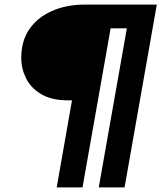

<svg xmlns="http://www.w3.org/2000/svg" viewBox="-20 -720 706 840"><path d="M228 100 295 -281H278Q206 -281 160.5 -308Q115 -335 94 -377.5Q73 -420 73 -466Q73 -541 108.5 -592.5Q144 -644 207.5 -672Q271 -700 352 -700H666L525 100H412L535 -596H464L341 100Z"/></svg>

Font: DM Sans 20pt
Style: Bold Italic
Weight: 700
Italic angle: -10°
Version: Version 4.004;gftools[0.9.30]